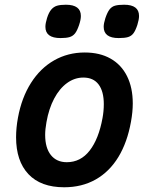

<svg xmlns="http://www.w3.org/2000/svg" viewBox="-20 -782 640 812"><path d="M48 -201.5Q48 -241.5 56 -284.5Q71.5 -369 111 -431.2Q150.5 -493.5 209 -526.8Q267.5 -560 338.5 -560Q402 -560 447.5 -534.2Q493 -508.5 517.2 -460Q541.5 -411.5 541.5 -344.5Q541.5 -309 534 -267.5Q518.5 -180.5 480.8 -118.2Q443 -56 384.8 -23Q326.5 10 251.5 10Q152.5 10 100.2 -45.5Q48 -101 48 -201.5ZM413.5 -282.5Q419 -312 419 -341.5Q419 -395.5 397 -424.8Q375 -454 332.5 -454Q295.5 -454 263.5 -430.8Q231.5 -407.5 209 -365Q186.5 -322.5 176.5 -265.5Q171 -235 171 -211.5Q171 -156.5 195.2 -126.2Q219.5 -96 262.5 -96Q321 -96 359.2 -145.2Q397.5 -194.5 413.5 -282.5ZM172 -668.5Q172 -683.5 179 -706Q186.5 -729.5 196.8 -741.5Q207 -753.5 221.2 -757.8Q235.5 -762 258.5 -762Q322 -762 322 -714.5Q322 -698.5 314.5 -676.5Q306.5 -652.5 297.5 -641Q288.5 -629.5 274.5 -625.2Q260.5 -621 236 -621Q172 -621 172 -668.5ZM418.5 -668.5Q418.5 -683 425.5 -705Q434 -730 443.2 -742Q452.5 -754 466.5 -758Q480.5 -762 505 -762Q568 -762 568 -714.5Q568 -699.5 561 -677Q553 -652.5 544.2 -641Q535.5 -629.5 521.5 -625.2Q507.5 -621 482 -621Q418.5 -621 418.5 -668.5Z"/></svg>

Font: JuliaMono
Style: Bold Italic
Weight: 700
Italic angle: -9°
Monospace: yes
Designer: cormullion
Foundry: corm
Version: Version 0.057; ttfautohint (v1.8.4)